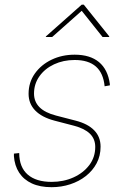

<svg xmlns="http://www.w3.org/2000/svg" viewBox="-20 -779 526 810"><path d="M197.8 10.7Q148.9 10.7 114.5 -5.1Q80.1 -21 60.8 -50.5Q41.5 -80.1 38.6 -121.1Q38.6 -125.5 38.8 -125.5Q39.1 -125.5 38.6 -130.9L61 -133.3Q61.5 -73.2 96.9 -42.5Q132.3 -11.7 197.8 -11.7Q248 -11.7 289.8 -30.5Q331.5 -49.3 356.7 -82.5Q381.8 -115.7 381.8 -159.2Q381.8 -192.9 359.4 -214.8Q336.9 -236.8 292.5 -248.5L210 -270Q156.2 -284.2 128.4 -313Q100.6 -341.8 100.6 -383.3Q100.6 -431.6 127.2 -469Q153.8 -506.3 197.8 -527.3Q241.7 -548.3 294.9 -548.3Q359.9 -548.3 397.5 -517.1Q435.1 -485.8 443.4 -424.8Q443.4 -422.4 443.4 -422.1Q443.4 -421.9 443.4 -418.9L421.4 -415Q416 -470.7 384.5 -498.3Q353 -525.9 294.9 -525.9Q247.1 -525.9 208 -507.6Q168.9 -489.3 146.2 -457Q123.5 -424.8 123.5 -384.3Q123.5 -350.1 146.5 -326.9Q169.4 -303.7 216.3 -291.5L299.3 -270Q350.6 -256.8 377.4 -229.2Q404.3 -201.7 404.3 -160.2Q404.3 -121.6 387.7 -90.3Q371.1 -59.1 342.3 -36.4Q313.5 -13.7 276.1 -1.5Q238.8 10.7 197.8 10.7ZM200.2 -623H173.3L173.8 -625.5L324.7 -759.3H333.5L440.9 -625.5L440.4 -623H412.6L324.7 -733.4Z"/></svg>

Font: Inter 17pt Thin
Style: Italic
Weight: 250
Italic angle: -9.3988°
Version: Version 4.001;git-66647c0bb